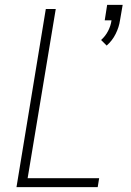

<svg xmlns="http://www.w3.org/2000/svg" viewBox="-20 -772 540 792"><path d="M420 -584 397 -607Q415 -623 426 -644.5Q437 -666 440 -688H412L422 -752H486L475 -688Q471 -660 457 -632Q443 -604 420 -584ZM48 0 169 -735H210L94 -37H389L383 0Z"/></svg>

Font: Iosevka SS04 XLt Obl
Style: Regular
Weight: 200
Italic angle: -9°
Monospace: yes
Designer: Belleve Invis
Foundry: Belleve Invis
Version: Version 19.0.0; ttfautohint (v1.8.4)